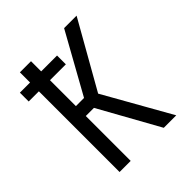

<svg xmlns="http://www.w3.org/2000/svg" viewBox="-200 -868 1001 1001"><g transform="rotate(-45 300.0 -367.5)"><path d="M433 0 249 -331H189V0H107V-595H32V-660H107V-735H189V-660H306V-595H189V-404H249L433 -735H525L317 -368L525 0Z"/></g></svg>

Font: Iosevka Extended
Style: Regular
Weight: 400
Width: 7
Monospace: yes
Designer: Belleve Invis
Foundry: Belleve Invis
Version: Version 32.5.0; ttfautohint (v1.8.4)